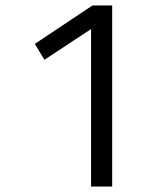

<svg xmlns="http://www.w3.org/2000/svg" viewBox="-20 -680 600 700"><path d="M389 -660V0H312V-574L142 -462L107 -520L317 -660Z"/></svg>

Font: Titillium-CLs Web
Style: CLs-Regular
Weight: 400
Version: Version 1.002;PS 57.000;hotconv 1.0.70;makeotf.lib2.5.55311